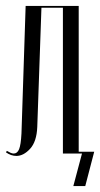

<svg xmlns="http://www.w3.org/2000/svg" viewBox="-20 -515 336 644"><path d="M3 -9Q10 -5 15.5 -2.5Q21 0 26 0Q38 0 44 -14.5Q50 -29 52 -67L66 -495H244V0H191V-489H119L105 -89Q103 -40 81 -16Q59 8 35 8Q17 8 0 -4ZM226 109 255 0H236V-6H296L266 109Z"/></svg>

Font: Moniqa Cond Display
Style: Regular
Weight: 400
Width: 3
Designer: Rajesh Rajput
Foundry: Rajesh Rajput
Version: Version 1.000